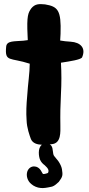

<svg xmlns="http://www.w3.org/2000/svg" viewBox="-20 -723 444 955"><path d="M331.1 -515.6C312.5 -516.6 294.9 -518.6 279.3 -521.5L281.2 -554.7C285.2 -672.9 267.6 -690.4 204.1 -701.2C173.8 -704.1 154.3 -704.1 135.7 -681.6C120.1 -659.2 112.3 -645.5 117.2 -545.9L118.2 -523.4L95.7 -520.5C51.8 -516.6 13.7 -521.5 10.7 -491.2C2.9 -412.1 29.3 -438.5 127.9 -406.2C127.9 -360.4 119.1 -307.6 115.2 -245.1C111.3 -202.1 109.4 -163.1 112.3 -125C113.3 -86.9 127 -49.8 133.8 -31.2C142.6 -10.7 164.1 -3.9 188.5 -2.9C166 12.7 172.9 58.6 179.7 72.3C184.6 83 192.4 91.8 202.1 98.6C220.7 115.2 224.6 125 218.8 136.7C217.8 138.7 198.2 143.6 195.3 142.6C192.4 142.6 190.4 136.7 185.5 128.9C168.9 96.7 128.9 96.7 116.2 128.9C108.4 151.4 117.2 177.7 135.7 192.4C147.5 203.1 166 210.9 181.6 211.9C196.3 213.9 212.9 210.9 239.3 205.1C252 201.2 263.7 189.5 272.5 181.6C292 155.3 293 149.4 288.1 118.2C286.1 107.4 281.2 95.7 272.5 82C265.6 71.3 255.9 62.5 250 53.7C240.2 43 246.1 16.6 235.4 2C233.4 -1 230.5 -2.9 227.5 -4.9L237.3 -5.9C285.2 -9.8 280.3 -67.4 280.3 -99.6C279.3 -151.4 280.3 -203.1 283.2 -255.9C286.1 -308.6 286.1 -360.4 283.2 -411.1C334 -418.9 377 -425.8 387.7 -436.5C409.2 -483.4 380.9 -512.7 331.1 -515.6Z"/></svg>

Font: Day Care
Style: Regular
Weight: 400
Designer: Noponies
Version: Version 1.000;PS 001.000;hotconv 1.0.88;makeotf.lib2.5.64775